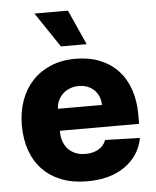

<svg xmlns="http://www.w3.org/2000/svg" viewBox="-55 -821 712 878"><g transform="rotate(-5 301.5 -382.5)"><path d="M304.7 -552.6Q367.2 -552.6 416.4 -532.7Q465.6 -512.8 499.5 -476.4Q533.4 -440 551.1 -388.7Q568.9 -337.4 568.9 -274.1V-230.8H205.3V-226.2Q205.3 -201.3 212.7 -180.9Q220.2 -160.5 234 -146Q247.9 -131.4 267.9 -123.2Q288 -115.1 313.2 -115.1Q347.7 -115.1 372.7 -129.4Q397.7 -143.8 407.7 -170.8L567.1 -166.2Q552.2 -86.3 484.7 -38Q417.3 10.3 310 10.3Q244.7 10.3 193.5 -9.4Q142.4 -29.1 106.9 -65.5Q71.4 -101.9 52.7 -153.9Q34.1 -206 34.1 -270.6Q34.1 -331.3 52.4 -383Q70.7 -434.7 105.3 -472.3Q139.9 -509.9 190.2 -531.2Q240.4 -552.6 304.7 -552.6ZM136 -774.9H289.8L361.9 -614.7H243.6ZM205.3 -331.7H407.3Q407 -353.3 399.5 -370.9Q392 -388.5 378.9 -401.1Q365.8 -413.7 347.7 -420.5Q329.5 -427.2 308.2 -427.2Q287.6 -427.2 269.2 -420.3Q250.7 -413.4 236.7 -400.7Q222.7 -388.1 214.3 -370.6Q206 -353 205.3 -331.7Z"/></g></svg>

Font: Inter P Extra Bold
Style: Regular
Weight: 800
Designer: Rasmus Andersson
Foundry: rsms
Version: Version 3.018;git-588b23468